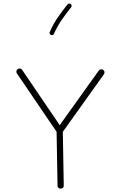

<svg xmlns="http://www.w3.org/2000/svg" viewBox="-20 -1048 678 1085"><path d="M322.8 17.6Q305.2 17.6 305.2 0L299.8 -303.2L75.7 -632.8Q71.3 -638.7 72.5 -646Q73.7 -653.3 80.1 -657.7Q85.9 -662.1 93.3 -660.9Q100.6 -659.7 105 -653.3L317.4 -340.8L538.1 -648.9Q542 -655.3 549.3 -656.2Q556.6 -657.2 563 -653.3Q569.3 -649.4 570.3 -642.1Q571.3 -634.8 567.4 -628.4L335 -303.2L340.3 0Q340.3 17.6 322.8 17.6ZM379.9 -1024.9Q383.8 -1021.5 384.5 -1016.1Q385.3 -1010.7 381.8 -1006.8Q354.5 -972.7 330.1 -937.7Q305.7 -902.8 284.7 -856.9Q279.3 -845.7 267.6 -850.6Q256.3 -856 261.2 -867.7Q282.7 -915.5 308.3 -952.1Q334 -988.8 361.3 -1022.9Q364.7 -1026.9 370.4 -1027.6Q376 -1028.3 379.9 -1024.9Z"/></svg>

Font: Mikhak-DS2-FD ExtraLight
Style: Regular
Weight: 200
Designer: Amin Abedi
Version: Version 3.2